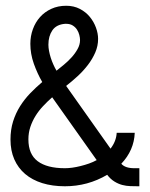

<svg xmlns="http://www.w3.org/2000/svg" viewBox="-20 -650 523 670"><path d="M450.2 -186.5Q447.8 -125.5 403.3 -78.6Q416.5 -63 449.2 -63H466.3H449.2H466.3V0H462.9Q448.7 0 434.6 -0.5Q420.4 -1 406.5 -4.6Q392.6 -8.3 379.2 -16.6Q365.7 -24.9 354 -40Q286.1 0 206.5 0Q162.6 0 127.4 -11Q92.3 -22 67.6 -43Q43 -64 29.8 -94.2Q16.6 -124.5 16.6 -163.1Q16.6 -197.3 25.6 -226.1Q34.7 -254.9 50 -279.3Q65.4 -303.7 85.4 -324.5Q105.5 -345.2 127.4 -363.8Q110.4 -393.1 98.1 -427.5Q85.9 -461.9 85.9 -497.1Q85.9 -523.9 94.7 -548.1Q103.5 -572.3 119.6 -590.3Q135.7 -608.4 158.9 -619.1Q182.1 -629.9 210.9 -629.9Q237.8 -629.9 258.8 -618.9Q279.8 -607.9 293.7 -590.8Q307.6 -573.7 314.9 -553.5Q322.3 -533.2 322.3 -514.2Q322.3 -489.7 312.5 -467Q302.7 -444.3 286.9 -423.6Q271 -402.8 251.2 -384.5Q231.4 -366.2 211.9 -351.1L210.9 -350.1L365.7 -131.3Q385.7 -157.2 387.2 -186.5ZM317.4 -91.3 162.1 -310.5Q145.5 -295.9 130.4 -279.8Q115.2 -263.7 104 -245.6Q92.8 -227.5 85.9 -207Q79.1 -186.5 79.1 -163.6Q79.1 -111.8 111.6 -87.4Q144 -63 206.5 -63Q218.3 -63 232.4 -64.9Q246.6 -66.9 261.2 -70.6Q275.9 -74.2 290.5 -79.3Q305.2 -84.5 317.4 -91.3ZM177.2 -403.3Q189 -412.6 203.1 -424.3Q217.3 -436 229.7 -449.7Q242.2 -463.4 250.7 -478.8Q259.3 -494.1 259.3 -510.3Q259.3 -518.1 256.8 -527.8Q254.4 -537.6 248.8 -546.4Q243.2 -555.2 233.9 -561Q224.6 -566.9 210.9 -566.9H207Q176.8 -564.5 162.8 -544.2Q148.9 -523.9 148.9 -494.1Q148.9 -483.9 151.1 -472.2Q153.3 -460.4 157.2 -448.2Q161.1 -436 166.3 -424.6Q171.4 -413.1 177.2 -403.3ZM466.3 0H447.8Z"/></svg>

Font: Fibel Sued LRS
Style: Regular
Weight: 400
Designer: Peter Wiegel
Foundry: Peter Wiegel
Version: Version 000.000